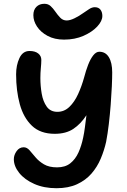

<svg xmlns="http://www.w3.org/2000/svg" viewBox="-20 -984 670 1013"><path d="M318 -775Q268 -775 231.5 -794.5Q195 -814 175.5 -843.5Q156 -873 156 -904Q156 -932 172 -948Q188 -964 214 -964Q234 -964 247 -952Q260 -940 271 -924Q284 -905 298 -890.5Q312 -876 332 -876Q349 -876 373 -887.5Q397 -899 419 -915Q434 -925 449.5 -935.5Q465 -946 480 -946Q500 -946 510 -933Q520 -920 520 -900Q520 -873 493 -844Q466 -815 420.5 -795Q375 -775 318 -775ZM278 9Q212 9 161 -13.5Q110 -36 81.5 -71.5Q53 -107 53 -144Q53 -166 67.5 -186.5Q82 -207 105 -207Q122 -207 136 -191Q150 -175 167.5 -154Q185 -133 212 -117Q239 -101 281 -101Q324 -101 351 -122.5Q378 -144 394 -179.5Q410 -215 419 -259Q424 -282 428 -312.5Q432 -343 436 -376Q406 -330 367 -304Q328 -278 269 -278Q193 -278 148.5 -320.5Q104 -363 84.5 -434Q65 -505 65 -592Q65 -640 82.5 -677.5Q100 -715 136 -715Q165 -715 181.5 -702Q198 -689 198 -668Q198 -650 195.5 -624.5Q193 -599 193 -572Q193 -531 200 -490Q207 -449 226.5 -421.5Q246 -394 283 -394Q319 -394 346 -420Q373 -446 392 -487.5Q411 -529 424 -576Q433 -611 445 -642Q457 -673 472 -692Q487 -711 504 -711Q537 -711 554.5 -682Q572 -653 572 -602Q572 -572 570 -527.5Q568 -483 564 -431Q560 -379 554 -328.5Q548 -278 540 -236Q530 -191 511.5 -147Q493 -103 462.5 -68Q432 -33 386.5 -12Q341 9 278 9Z"/></svg>

Font: Shantell Sans Normal
Style: Regular
Weight: 600
Designer: Stephen Nixon, Anya Danilova, Shantell Martin
Foundry: Arrow Type
Version: Version 1.009;[a7da0bfa3]